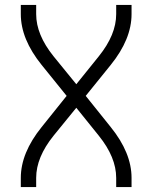

<svg xmlns="http://www.w3.org/2000/svg" viewBox="-20 -755 615 775"><path d="M64 0V-37Q64 -138 148 -242L249 -368L148 -493Q64 -597 64 -698V-735H126V-698Q126 -615 196 -528L288 -415L379 -528Q449 -615 449 -698V-735H511V-698Q511 -597 427 -493L326 -368L427 -242Q511 -138 511 -37V0H449V-37Q449 -120 379 -207L288 -320L196 -207Q126 -120 126 -37V0Z"/></svg>

Font: Jozsika Light
Style: Regular
Weight: 300
Monospace: yes
Designer: Belleve Invis
Foundry: Belleve Invis
Version: 2.1.0